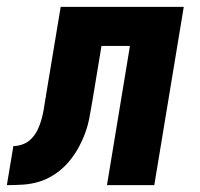

<svg xmlns="http://www.w3.org/2000/svg" viewBox="-62 -540 582 560"><path d="M-42 0 -23 -114Q-9 -114 5.5 -119.5Q20 -125 31 -137Q42 -149 48.5 -163Q55 -177 59 -191.5Q63 -206 65.5 -220.5Q68 -235 70 -249Q70 -251 70.5 -252.5Q71 -254 71 -255L72 -258Q72 -259 72 -259.5Q72 -260 72 -261L115 -520H474L388 0H250L317 -406H234L207 -243Q203 -219 198.5 -195.5Q194 -172 185.5 -149.5Q177 -127 164.5 -105Q152 -83 135 -64Q118 -45 96.5 -31Q75 -17 52 -10Q29 -3 5 -1.5Q-19 0 -42 0Z"/></svg>

Font: Iosevka SS04 Heavy
Style: Italic
Weight: 900
Italic angle: -9°
Monospace: yes
Designer: Belleve Invis
Foundry: Belleve Invis
Version: Version 19.0.0; ttfautohint (v1.8.4)